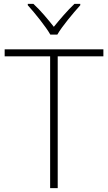

<svg xmlns="http://www.w3.org/2000/svg" viewBox="-20 -968 555 988"><path d="M239 -790H275C299 -832 356 -900 393 -941V-948H363C327 -914 287 -867 257 -830C228 -867 189 -914 152 -948H123V-941C160 -900 215 -832 239 -790ZM277 0V-678H512V-714H4V-678H238V0Z"/></svg>

Font: Noto Sans Arabic ExtLt
Style: Regular
Weight: 200
Designer: Monotype Design Team, Nadine Chahine, Nizar Qandah and Khaled Hosny
Foundry: Monotype Imaging Inc.
Version: Version 2.012